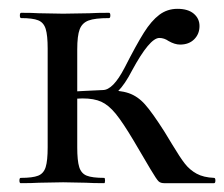

<svg xmlns="http://www.w3.org/2000/svg" viewBox="-20 -415 508 435"><path d="M27 -12Q54 -12 66.5 -17Q79 -22 83.5 -36.5Q88 -51 88 -81V-305Q88 -335 83.5 -349.5Q79 -364 66.5 -369Q54 -374 28 -374Q25 -374 25 -380Q25 -386 28 -386Q53 -386 68 -385L123 -384L183 -385Q199 -386 227 -386Q230 -386 230 -380Q230 -374 227 -374Q195 -374 180.5 -368.5Q166 -363 160.5 -348.5Q155 -334 155 -303V-81Q155 -51 159.5 -36.5Q164 -22 176.5 -17Q189 -12 216 -12Q218 -12 218 -6Q218 0 216 0Q190 0 175 -1L123 -2L68 -1Q53 0 27 0Q24 0 24 -6Q24 -12 27 -12ZM283 -96Q258 -138 242 -157.5Q226 -177 209.5 -184.5Q193 -192 167 -192Q151 -192 125 -189L124 -207Q141 -207 171 -209L213 -211Q251 -211 271.5 -204Q292 -197 308.5 -178.5Q325 -160 353 -116L370 -88Q388 -58 399 -44Q410 -30 425.5 -21.5Q441 -13 465 -12Q468 -12 468 -6Q468 0 465 0H352Q344 0 339.5 -4Q335 -8 321 -31.5Q307 -55 283 -96ZM262 -261Q289 -314 306 -341Q323 -368 341 -381.5Q359 -395 382 -395Q406 -395 419 -384Q432 -373 432 -356Q432 -338 420 -326Q408 -314 388 -314Q376 -314 362 -322Q352 -329 341 -329Q319 -329 279 -255Q263 -224 247.5 -208.5Q232 -193 213 -193V-211Q236 -211 262 -261Z"/></svg>

Font: Cormorant Garamond Medium
Style: Regular
Weight: 500
Designer: Christian Thalmann (Catharsis Fonts)
Foundry: Catharsis Fonts
Version: Version 4.000